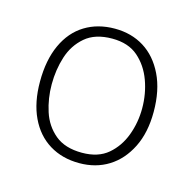

<svg xmlns="http://www.w3.org/2000/svg" viewBox="-61 -660 450 447"><g transform="rotate(15 164.0 -437.0)"><path d="M165 -275Q124 -275 93 -294Q62 -313 45 -349Q28 -385 28 -435Q28 -487 45 -524Q62 -561 93 -580Q124 -599 165 -599Q205 -599 235.5 -580Q266 -561 284 -524Q302 -487 302 -435Q302 -385 284 -349Q266 -313 235.5 -294Q205 -275 165 -275ZM165 -300Q204 -300 227.5 -320Q251 -340 262.5 -371Q274 -402 274 -436Q274 -471 262.5 -502.5Q251 -534 227.5 -554.5Q204 -575 165 -575Q124 -575 100 -554.5Q76 -534 66 -502.5Q56 -471 56 -436Q56 -402 66 -371Q76 -340 100 -320Q124 -300 165 -300Z"/></g></svg>

Font: Murecho Thin ExtraLight
Style: Regular
Weight: 250
Version: Version 1.010